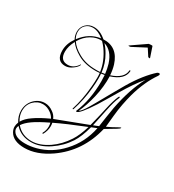

<svg xmlns="http://www.w3.org/2000/svg" viewBox="-245 -818 1217 1341"><g transform="rotate(30 363.5 -147.0)"><path d="M164 386Q73 386 42 331Q31 311 31 292Q31 275 39 254Q14 214 14 171Q14 117 50 79Q86 42 134 42Q170 42 202 66Q226 82 238 110L485 16L497 -32Q502 -50 507.5 -75Q513 -100 520 -131Q529 -173 538 -202Q547 -231 555 -249Q558 -256 562 -256Q568 -256 564 -246Q546 -207 530 -129L501 9Q506 7 511.5 5Q517 3 522 1L541 -7Q547 -48 553 -88Q559 -128 566 -169Q599 -338 660 -449Q632 -417 602.5 -374Q573 -331 541 -277L498 -205Q477 -169 455 -134Q378 -15 354 -15Q347 -15 350 -22Q398 -138 398 -287Q398 -312 396 -336Q391 -334 384 -334L373 -332H369Q370 -323 370.5 -312.5Q371 -302 371 -291Q371 -275 370 -256Q369 -237 367 -216Q358 -115 327 -21Q326 -18 323 -18Q318 -18 320 -23Q348 -110 357 -217Q359 -238 360 -257Q361 -276 361 -292Q361 -303 360.5 -312.5Q360 -322 359 -331Q343 -329 325 -329Q239 -329 180 -363Q127 -393 100 -431Q74 -382 74 -339Q74 -268 136 -268Q184 -268 215 -317Q217 -317 217 -312Q209 -293 183 -274Q154 -252 124 -252Q54 -252 54 -336Q54 -392 91 -444Q76 -472 76 -501Q76 -538 101.5 -563.5Q127 -589 166 -589Q216 -589 264 -547Q378 -552 416 -432Q427 -396 430 -353Q526 -385 530 -449Q530 -453 534 -453Q538 -452 538 -448Q534 -378 431 -345Q434 -265 413 -174Q393 -89 364 -29Q382 -37 416 -95Q427 -114 438 -133Q449 -152 460 -172Q484 -215 508 -257.5Q532 -300 557 -343Q595 -407 632.5 -454Q670 -501 705 -532Q712 -537 719 -537Q727 -537 727 -530Q727 -525 722 -517Q661 -429 627 -306Q616 -265 607 -218.5Q598 -172 593 -120L584 -27Q616 -41 663 -68Q676 -75 679 -75Q681 -75 681 -74Q681 -67 659 -54Q631 -36 579 -6Q530 200 365 315Q262 386 164 386ZM96 -451Q157 -533 247 -545Q203 -581 161 -581Q127 -581 104.5 -559Q82 -537 82 -503Q82 -477 96 -451ZM324 -337H341Q350 -337 358 -338Q347 -420 292 -497Q284 -507 276.5 -516Q269 -525 261 -533Q218 -537 175 -512Q132 -487 104 -439Q129 -400 184 -370Q242 -337 324 -337ZM369 -339 372 -340 383 -342Q390 -342 395 -344Q390 -385 380 -418Q351 -508 283 -528Q307 -503 327 -467Q361 -409 369 -339ZM152 357Q195 357 240 345Q348 316 427 230Q512 139 538 11L496 28Q473 114 441 164Q397 232 327 279Q254 328 184 328Q102 328 53 273Q47 285 47 297Q47 309 54 319Q77 357 152 357ZM183 320Q248 320 319 272Q381 229 426 160Q457 113 480 35Q334 93 246 136Q249 148 249 162Q249 199 230 233Q229 237 224 235Q221 234 223 229Q238 202 238 172Q238 155 234 142Q157 179 116.5 207.5Q76 236 58 264Q105 320 183 320ZM44 244Q63 210 106 181Q130 164 159.5 148Q189 132 224 116Q212 94 193 80Q161 56 126 56Q84 56 52 88Q21 120 21 168Q21 206 44 244ZM606 -594Q599 -594 596 -598L561 -652L458 -598Q454 -595 445 -595Q438 -594 438 -598L554 -678Q561 -679 566 -679.5Q571 -680 575 -680Q584 -680 584 -678L611 -598Q612 -595 610 -594Z"/></g></svg>

Font: Lovers Quarrel
Style: Regular
Weight: 400
Designer: Robert E. Leuschke
Foundry: Robert E. Leuschke
Version: Version 1.010; ttfautohint (v1.8.3)